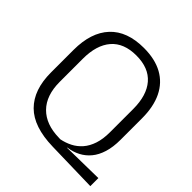

<svg xmlns="http://www.w3.org/2000/svg" viewBox="-178 -788 944 944"><g transform="rotate(45 294.0 -316.5)"><path d="M588 -39V17L320 10.5Q184.5 7.5 120.2 -56.8Q56 -121 56 -241.5V-398Q56 -519.5 116.8 -584.8Q177.5 -650 294 -650Q371.5 -650 424.5 -620.8Q477.5 -591.5 504.8 -535.2Q532 -479 532 -398V-249.5Q532 -198.5 520.2 -160.5Q508.5 -122.5 487.2 -97Q466 -71.5 437.5 -56.8Q409 -42 376 -37.5L372 -35.5ZM310.5 -42 320.5 -41.5Q351 -47.5 378 -61.2Q405 -75 425.5 -98.5Q446 -122 457.5 -156.8Q469 -191.5 469 -239V-400Q469 -495 424.8 -546.2Q380.5 -597.5 294 -597.5Q207.5 -597.5 163.2 -546.2Q119 -495 119 -400V-239.5Q119 -145 169 -94.2Q219 -43.5 310.5 -42Z"/></g></svg>

Font: Anek Devanagari Medium Light
Style: Regular
Weight: 300
Version: Version 1.003